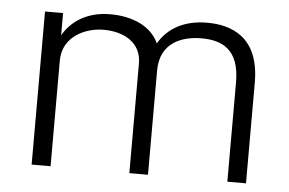

<svg xmlns="http://www.w3.org/2000/svg" viewBox="-43 -586 973 646"><g transform="rotate(5 443.5 -263.5)"><path d="M85 0H149V-357C149 -440 228 -473 287 -473C358 -473 415 -439 415 -371V0H478V-352C478 -446 551 -473 618 -473C688 -473 746 -446 746 -336V0H809V-340C809 -496 712 -527 632 -527C555 -527 500 -496 469 -443C444 -499 380 -527 305 -527C224 -527 172 -488 146 -442V-517H85Z"/></g></svg>

Font: United Sans ExtraLight
Style: Regular
Weight: 200
Designer: Pablo Impallari, Rodrigo Fuenzalida (Modified by Dan O. Williams)
Version: Version 1.000;PS 001.000;hotconv 1.0.88;makeotf.lib2.5.64775